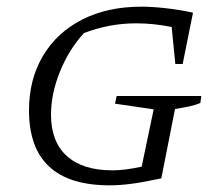

<svg xmlns="http://www.w3.org/2000/svg" viewBox="-20 -549 672 576"><path d="M309 7Q67 7 67 -218Q67 -311 109 -381.5Q151 -452 227 -490.5Q303 -529 404 -529Q436 -529 476.5 -524.5Q517 -520 559 -511L528 -357H506L495 -468Q441 -479 389 -479Q347 -479 308 -471.5Q269 -464 232 -450Q187 -401 160 -334.5Q133 -268 133 -205Q133 -124 180.5 -81Q228 -38 317 -38Q355 -38 405 -49L441 -221L325 -238L330 -261H584L581 -240Q567 -234 548.5 -230Q530 -226 505 -222L464 -14Q409 -2 373.5 2.5Q338 7 309 7Z"/></svg>

Font: Piazzolla SC Light
Style: Italic
Weight: 300
Italic angle: -11.3°
Designer: Juan Pablo del Peral
Foundry: Huerta Tipografica
Version: Version 1.330